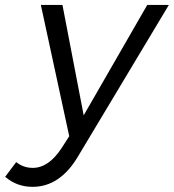

<svg xmlns="http://www.w3.org/2000/svg" viewBox="-94 -546 692 764"><path d="M492 -526.5H578L215.5 78Q144 197.5 35.5 197.5Q-27 197.5 -73.5 157.5L-29.5 99Q-1 122 36.5 122Q99.5 122 151 43.5L181.5 -4L68.5 -526.5H154.5L239 -87Z"/></svg>

Font: Argentum Sans Light
Style: Italic
Weight: 300
Italic angle: -11.3°
Designer: Julieta Ulanovsky (font), Owen Earl (portions from Jones font), Cristiano Sobral (main changes and remaster)
Foundry: Julieta Ulanovsky (font), Owen Earl (portions from Jones font), Cristiano Sobral (main changes and remaster)
Version: Version 3.127